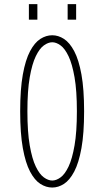

<svg xmlns="http://www.w3.org/2000/svg" viewBox="-20 -872 490 904"><path d="M226 11Q197 11 170 -6.2Q143 -23.5 121.5 -64.2Q100 -105 87.5 -174.5Q75 -244 75 -348Q75 -452 87.5 -521.2Q100 -590.5 121.5 -631Q143 -671.5 170 -688.8Q197 -706 226 -706Q254.5 -706 281.2 -688.8Q308 -671.5 329.5 -631Q351 -590.5 363.5 -521.2Q376 -452 376 -348Q376 -244 363.5 -174.5Q351 -105 329.5 -64.2Q308 -23.5 281.2 -6.2Q254.5 11 226 11ZM226 -22Q245 -22 265.2 -36.8Q285.5 -51.5 302.8 -87.8Q320 -124 331 -187.5Q342 -251 342 -348Q342 -445 331 -508Q320 -571 302.8 -607.2Q285.5 -643.5 265.2 -658.2Q245 -673 226 -673Q207 -673 186.5 -658.2Q166 -643.5 148.5 -607.2Q131 -571 120 -508Q109 -445 109 -348Q109 -251 120 -187.5Q131 -124 148.5 -87.8Q166 -51.5 186.5 -36.8Q207 -22 226 -22ZM116 -852.5H156V-779.5H116ZM298.5 -852.5H338.5V-779.5H298.5Z"/></svg>

Font: Trispace Condensed Thin
Style: Regular
Weight: 100
Width: 3
Designer: Tyler Finck
Foundry: Etcetera Type Company
Version: Version 1.210; ttfautohint (v1.8.3)